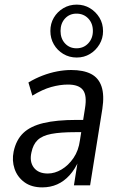

<svg xmlns="http://www.w3.org/2000/svg" viewBox="-20 -802 519 831"><path d="M163 9Q116 9 85.5 -13.5Q55 -36 43 -71.5Q31 -107 39 -146Q50 -197 81 -226.5Q112 -256 168.5 -269.5Q225 -283 311 -283H352L344 -230H306Q242 -230 202.5 -222.5Q163 -215 143 -196Q123 -177 116 -142Q107 -102 126.5 -76.5Q146 -51 187 -51Q217 -51 246.5 -68.5Q276 -86 298 -118Q320 -150 326 -195L348 -334Q357 -389 339 -412.5Q321 -436 274 -436Q240 -436 202 -425.5Q164 -415 120 -388L103 -445Q133 -463 164.5 -475Q196 -487 227.5 -493Q259 -499 288 -499Q341 -499 374 -482Q407 -465 419.5 -427.5Q432 -390 423 -331L370 0H300L317 -107H321Q305 -70 281 -43.5Q257 -17 227.5 -4Q198 9 163 9ZM312 -553Q280 -553 254 -568.5Q228 -584 213 -610Q198 -636 198 -668Q198 -700 213 -725.5Q228 -751 254 -766.5Q280 -782 312 -782Q344 -782 369.5 -766.5Q395 -751 410.5 -725.5Q426 -700 426 -667Q426 -636 410.5 -610Q395 -584 369.5 -568.5Q344 -553 312 -553ZM311 -593Q342 -593 362 -614.5Q382 -636 382 -668Q382 -701 362 -722Q342 -743 311 -743Q281 -743 261.5 -722Q242 -701 242 -668Q242 -635 261.5 -614Q281 -593 311 -593Z"/></svg>

Font: Nunito Sans 10pt Condensed
Style: Italic
Weight: 400
Width: 3
Italic angle: -9°
Designer: Vernon Adams
Foundry: Vernon Adams
Version: Version 3.101;gftools[0.9.27]